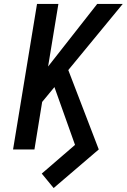

<svg xmlns="http://www.w3.org/2000/svg" viewBox="-20 -755 640 970"><path d="M251 195 191 122 359 -23 255 -315 193 -240 154 0H46L167 -735H275L223 -419L471 -735H600L325 -401L479 0Z"/></svg>

Font: Iosevka Semibold Extended
Style: Italic
Weight: 600
Width: 7
Italic angle: -9°
Monospace: yes
Designer: Belleve Invis
Foundry: Belleve Invis
Version: Version 32.5.0; ttfautohint (v1.8.4)